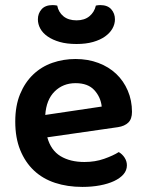

<svg xmlns="http://www.w3.org/2000/svg" viewBox="-20 -720 574 755"><path d="M166 -180Q180 -129 218 -106Q256 -83 312 -83Q354 -83 389.5 -95.5Q425 -108 447 -122Q461 -114 470 -100Q479 -86 479 -70Q479 -50 465.5 -34.5Q452 -19 428.5 -8Q405 3 373 9Q341 15 304 15Q245 15 196.5 -1Q148 -17 113.5 -49.5Q79 -82 59.5 -130Q40 -178 40 -242Q40 -304 59 -350Q78 -396 110.5 -427Q143 -458 186 -473Q229 -488 277 -488Q326 -488 367 -472.5Q408 -457 437 -429.5Q466 -402 482.5 -363.5Q499 -325 499 -280Q499 -252 484.5 -238Q470 -224 444 -220ZM277 -393Q228 -393 195 -360.5Q162 -328 158 -268L380 -301Q376 -338 351 -365.5Q326 -393 277 -393ZM281 -640Q312 -640 331.5 -656Q351 -672 357 -698Q362 -699 365.5 -699.5Q369 -700 374 -700Q403 -700 417.5 -683.5Q432 -667 432 -644Q432 -625 422 -607.5Q412 -590 393 -576.5Q374 -563 346 -555Q318 -547 281 -547Q243 -547 215 -555Q187 -563 167.5 -576.5Q148 -590 138.5 -607.5Q129 -625 129 -644Q129 -667 143.5 -683.5Q158 -700 187 -700Q192 -700 196 -699.5Q200 -699 205 -698Q210 -672 229.5 -656Q249 -640 281 -640Z"/></svg>

Font: Baloo Tammudu 2 SemiBold
Style: Regular
Weight: 600
Designer: Maithili Shingre, Omkar Shende and Ek Type
Foundry: Ek Type
Version: Version 1.640;hotconv 1.0.111;makeotfexe 2.5.65597; ttfautoh